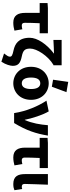

<svg xmlns="http://www.w3.org/2000/svg" viewBox="880 -1716 1023 2824"><g transform="rotate(90 1392.0 -304.5)"><path d="M314 12C359 12 398 4 431 -5L411 -121C388 -115 372 -113 355 -113C332 -113 316 -123 316 -157C316 -212 318 -294 322 -376H470V-497H101L26 -492V-376H170V-163C170 -58 206 12 314 12Z M888 187C932 122 949 54 949 19C949 -58 911 -93 810 -113C720 -131 695 -160 695 -237C695 -333 802 -500 934 -578H940V-699H568V-578C628 -583 730 -585 770 -587C628 -479 536 -341 536 -229C536 -64 628 -12 720 8C794 24 814 35 814 62C814 87 795 111 767 148Z M1206 12C1332 12 1449 -83 1449 -249C1449 -414 1332 -509 1206 -509C1079 -509 963 -414 963 -249C963 -83 1079 12 1206 12ZM1206 -113C1147 -113 1121 -166 1121 -249C1121 -332 1147 -385 1206 -385C1264 -385 1290 -332 1290 -249C1290 -166 1264 -113 1206 -113ZM1256 -555 1336 -770 1185 -796 1153 -573Z M1644 0H1790C1902 -185 1945 -321 1975 -497H1822C1813 -385 1794 -268 1746 -158H1742C1723 -260 1671 -422 1619 -509L1461 -476C1540 -356 1616 -185 1644 0Z M2296 12C2341 12 2380 4 2413 -5L2393 -121C2370 -115 2354 -113 2337 -113C2314 -113 2298 -123 2298 -157C2298 -212 2300 -294 2304 -376H2452V-497H2083L2008 -492V-376H2152V-163C2152 -58 2188 12 2296 12Z M2688 12C2732 12 2756 4 2778 -5L2760 -119C2750 -115 2737 -113 2729 -113C2700 -113 2686 -123 2686 -156C2686 -235 2694 -383 2697 -497H2541V-162C2541 -57 2573 12 2688 12Z"/></g></svg>

Font: DAIFUKU Sans
Style: Bold
Weight: 700
Designer: Original font ‘Source Han Sans JP’ : Paul D. Hunt
Foundry: Daifuku
Version: Version 1.000